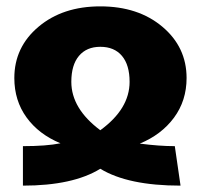

<svg xmlns="http://www.w3.org/2000/svg" viewBox="-20 -571 630 603"><path d="M25 -326Q25 -423 101 -487Q177 -551 295 -551Q414 -551 490 -487Q566 -423 566 -326Q566 -255 526.5 -201.5Q487 -148 419 -120Q480 -112 529 -112L547 12Q382 12 295 -41Q209 12 52 12V-112Q126 -112 170 -121Q102 -149 63.5 -202Q25 -255 25 -326ZM204 -314Q204 -230 295 -162Q387 -229 387 -314Q387 -367 363 -395.5Q339 -424 295 -424Q252 -424 228 -395.5Q204 -367 204 -314Z"/></svg>

Font: FiraGO ExtraBold
Style: Regular
Weight: 800
Designer: bBox Type
Foundry: bBox Type GmbH
Version: Version 1.001;PS 001.001;hotconv 1.0.88;makeotf.lib2.5.64775